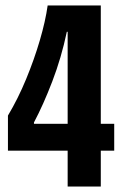

<svg xmlns="http://www.w3.org/2000/svg" viewBox="-20 -681 445 701"><path d="M9 -131V-259Q46 -321 75.5 -392.5Q105 -464 125.5 -534Q146 -604 154 -661H348V-229H397V-131H348V0H227V-131ZM104 -229H227V-565H224Q204 -470 171 -384Q138 -298 104 -234Z"/></svg>

Font: Bricolage Grotesque 48pt Condensed SemiBold
Style: Regular
Weight: 600
Width: 3
Designer: Mathieu Triay
Foundry: Atelier Triay
Version: Version 1.000; ttfautohint (v1.8.4.7-5d5b);gftools[0.9.32]